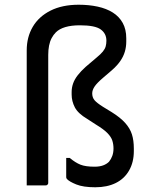

<svg xmlns="http://www.w3.org/2000/svg" viewBox="-20 -784 640 812"><path d="M93 -571Q93 -627 118.5 -670.5Q144 -714 193.5 -739Q243 -764 313 -764Q356 -764 393 -756Q430 -748 457 -731Q484 -714 499 -687Q514 -660 514 -622V-608Q514 -586 508 -565.5Q502 -545 488.5 -525.5Q475 -506 452 -486L417 -456Q390 -433 380 -418Q370 -403 370 -389Q370 -372 379.5 -360.5Q389 -349 416 -332L452 -310Q489 -287 509.5 -264Q530 -241 538 -215.5Q546 -190 546 -156V-145Q546 -98 526 -63Q506 -28 469.5 -10Q433 8 383 8Q332 8 302.5 -4Q273 -16 263 -27Q262 -29 261 -30.5Q260 -32 260 -34V-116H275Q299 -96 320.5 -87.5Q342 -79 380 -79Q401 -79 416 -84.5Q431 -90 441 -100Q450 -111 455 -125Q460 -139 460 -156Q460 -174 455 -189.5Q450 -205 434.5 -221Q419 -237 386 -257L349 -281Q310 -304 296.5 -330Q283 -356 283 -384V-395Q283 -413 289 -430.5Q295 -448 308.5 -465.5Q322 -483 342 -501L389 -541Q406 -555 415 -566Q424 -577 427 -588Q430 -599 430 -612Q430 -642 406 -659.5Q382 -677 318 -677Q282 -677 256.5 -669.5Q231 -662 216 -647Q206 -637 198.5 -623Q191 -609 187.5 -591Q184 -573 184 -552V-11Q184 -7 182.5 -5Q181 -3 179 -1.5Q177 0 173 0H93Z"/></svg>

Font: Code D OnePiece
Style: Regular
Weight: 400
Version: Version 1.085; ttfautohint (v1.8.4.7-5d5b);Nerd Fonts 3.0.2